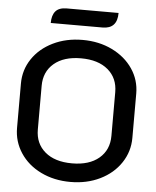

<svg xmlns="http://www.w3.org/2000/svg" viewBox="-58 -909 785 967"><g transform="rotate(5 334.0 -425.5)"><path d="M43 -239V-463Q43 -532 80.5 -588Q118 -644 184.5 -676.5Q251 -709 334 -709Q417 -709 483.5 -676.5Q550 -644 588 -588Q626 -532 626 -463V-239Q626 -170 588 -113Q550 -56 483.5 -23.5Q417 9 334 9Q251 9 184.5 -23.5Q118 -56 80.5 -113Q43 -170 43 -239ZM520 -240V-461Q520 -532 470.5 -574Q421 -616 334 -616Q247 -616 197.5 -574Q148 -532 148 -461V-240Q148 -169 197.5 -127Q247 -85 334 -85Q421 -85 470.5 -127Q520 -169 520 -240ZM240 -860H502Q502 -780 428 -780H166Q166 -819 183.5 -839.5Q201 -860 240 -860Z"/></g></svg>

Font: K2D Medium
Style: Regular
Weight: 500
Designer: Katatrad Aksorn Co.,Ltd.
Foundry: Cadson Demak Co.,Ltd.
Version: Version 1.000; ttfautohint (v1.6)